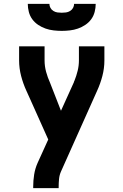

<svg xmlns="http://www.w3.org/2000/svg" viewBox="-20 -770 640 995"><path d="M152 205V198Q152 166 157 134.5Q162 103 175 74L230 -47L209 -94L136 -257L117 -299Q100 -336 89.5 -376Q79 -416 79 -457V-530H211V-457Q211 -442 213 -427Q215 -412 219 -397.5Q223 -383 228 -369Q233 -355 239 -342L296 -196L363 -344Q363 -346 364 -348Q365 -350 366 -352Q376 -377 382.5 -403.5Q389 -430 389 -457V-530H521V-457Q521 -416 510.5 -376Q500 -336 483 -299L296 119Q288 137 286 157.5Q284 178 284 198V205ZM300 -610Q279 -610 257.5 -612.5Q236 -615 216 -622Q196 -629 178 -641Q160 -653 147.5 -670Q135 -687 129.5 -708Q124 -729 124 -750H236Q236 -739 241.5 -729Q247 -719 257 -713Q267 -707 278 -705.5Q289 -704 300 -704Q311 -704 322 -705.5Q333 -707 343 -713Q353 -719 358.5 -729Q364 -739 364 -750H476Q476 -729 470.5 -708Q465 -687 452.5 -670Q440 -653 422 -641Q404 -629 384 -622Q364 -615 342.5 -612.5Q321 -610 300 -610Z"/></svg>

Font: Iosevka Curly XBdEx
Style: Regular
Weight: 800
Width: 7
Monospace: yes
Designer: Belleve Invis
Foundry: Belleve Invis
Version: Version 11.1.0; ttfautohint (v1.8.3)